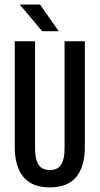

<svg xmlns="http://www.w3.org/2000/svg" viewBox="-20 -822 442 852"><path d="M201 9.5Q122.5 9.5 84 -36.5Q45.5 -82.5 45.5 -171V-639H135.5V-163.5Q135.5 -116 150.8 -91.8Q166 -67.5 201 -67.5Q236.5 -67.5 251.5 -91.8Q266.5 -116 266.5 -163.5V-639H356.5V-171Q356.5 -82.5 318.2 -36.5Q280 9.5 201 9.5ZM157.5 -802 240.5 -683.5H167L67.5 -802Z"/></svg>

Font: Anek Tamil Condensed Medium
Style: Regular
Weight: 500
Width: 3
Designer: Aadarsh Rajan (Tamil), Yesha Goshar (Latin)
Foundry: Ek Type
Version: Version 1.003